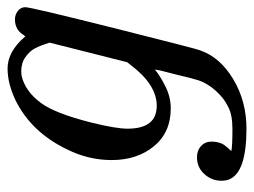

<svg xmlns="http://www.w3.org/2000/svg" viewBox="-104 -378 687 520"><g transform="rotate(-90 240.0 -118.5)"><path d="M311 -43Q296 -30 266.5 -15Q237 0 206 0Q141 0 103.5 -45.5Q66 -91 66 -160Q66 -223 95 -281Q141 -377 227 -420Q273 -442 314 -442Q360 -442 401 -394Q403 -396 405 -399Q419 -422 447 -422Q460 -422 470 -414Q480 -406 480 -394Q480 -379 423 -152Q366 75 363 80Q344 134 284.5 169.5Q225 205 151 205Q36 205 15 161Q10 152 10 137Q10 111 28 91Q46 71 74 71Q92 71 104 82Q116 93 116 111Q116 121 113.5 130Q111 139 107 144.5Q103 150 99 154.5Q95 159 92 162L90 164H91Q102 167 151 167Q189 167 211 155Q234 144 254 121.5Q274 99 282 75Q288 56 298 13Q311 -35 311 -43ZM384 -328Q376 -354 368.5 -368Q361 -382 345 -393.5Q329 -405 306 -405Q304 -405 299.5 -404.5Q295 -404 294 -404Q252 -394 221 -352Q193 -315 168 -217Q151 -149 151 -117Q151 -38 213 -38Q270 -38 323 -108L331 -118Z"/></g></svg>

Font: MathJax_Math
Style: Regular
Weight: 400
Version: Version 1.1